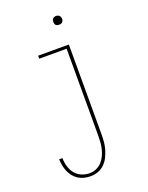

<svg xmlns="http://www.w3.org/2000/svg" viewBox="-168 -780 836 1087"><g transform="rotate(-20 250.0 -237.0)"><path d="M185 223Q166 223 147 218.5Q128 214 112 204Q96 194 84 179Q72 164 64.5 146.5Q57 129 53.5 110Q50 91 49 72H69Q69 97 76 121.5Q83 146 98 165.5Q113 185 136.5 195Q160 205 185 205Q205 205 224.5 197Q244 189 258 174Q272 159 281 140.5Q290 122 295 102Q300 82 301.5 61.5Q303 41 303 20V-502H138V-520H323V20Q323 43 321 66Q319 89 312.5 111Q306 133 295.5 154Q285 175 268.5 191Q252 207 230 215Q208 223 185 223ZM310 -644Q305 -644 299.5 -645.5Q294 -647 290.5 -650.5Q287 -654 285.5 -659.5Q284 -665 284 -670Q284 -675 285.5 -680.5Q287 -686 290.5 -689.5Q294 -693 299.5 -695Q305 -697 310 -697Q315 -697 320.5 -695Q326 -693 329.5 -689.5Q333 -686 335 -680.5Q337 -675 337 -670Q337 -665 335 -659.5Q333 -654 329.5 -650.5Q326 -647 320.5 -645.5Q315 -644 310 -644Z"/></g></svg>

Font: Iosevka Curly Slab Thin
Style: Regular
Weight: 100
Monospace: yes
Designer: Belleve Invis
Foundry: Belleve Invis
Version: Version 22.1.2; ttfautohint (v1.8.4)